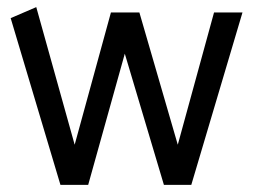

<svg xmlns="http://www.w3.org/2000/svg" viewBox="-20 -520 712 540"><path d="M518 0 662 -485H582L480 -113L372 -485H292L190 -113L82 -500L10 -469L150 0H228L331 -369L441 0Z"/></svg>

Font: Catamaran Thin
Style: Regular
Weight: 400
Version: Version 2.000